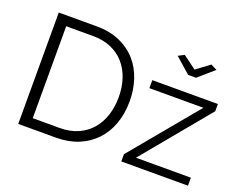

<svg xmlns="http://www.w3.org/2000/svg" viewBox="-114 -940 1434 1150"><g transform="rotate(20 603.0 -365.0)"><path d="M885 -730 970 -667 1055 -730 1094 -710 995 -624H945L847 -710ZM746 -46 1098 -470H754V-521H1172V-475L821 -51H1171V0H746ZM89 0V-710H330Q415 -710 478.5 -682Q542 -654 584.5 -606Q627 -558 648.5 -493.5Q670 -429 670 -356Q670 -275 646 -209.5Q622 -144 577.5 -97.5Q533 -51 470.5 -25.5Q408 0 330 0ZM600 -356Q600 -420 582 -473.5Q564 -527 529.5 -566Q495 -605 445 -626.5Q395 -648 330 -648H159V-62H330Q396 -62 446.5 -84.5Q497 -107 531 -146.5Q565 -186 582.5 -239.5Q600 -293 600 -356Z"/></g></svg>

Font: PTCRaleway
Style: Regular
Weight: 400
Designer: Matt McInerney, Pablo Impallari, Rodrigo Fuenzalida
Foundry: Matt McInerney, Pablo Impallari, Rodrigo Fuenzalida
Version: Version 3.000g; ttfautohint (v1.5) -l 8 -r 28 -G 28 -x 14 -D